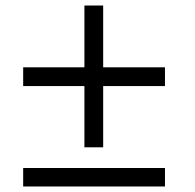

<svg xmlns="http://www.w3.org/2000/svg" viewBox="-20 -660 707 696"><path d="M64 -416H286V-640H354V-416H578V-348H354V-126H286V-348H64ZM64 -51H578V16H64Z"/></svg>

Font: New Athena Unicode
Style: Bold
Weight: 700
Designer: J. Rusten 1997; rev. by R. Hancock 2001, 2002, rev. by D. Mastronarde 2002-2021
Foundry: Society for Classical Studies (formerly American Philological Association)
Version: Version 5.008